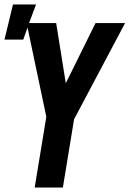

<svg xmlns="http://www.w3.org/2000/svg" viewBox="-24 -838 579 858"><path d="M131 0 183 -316 99 -715 80 -661H-4L34 -818H137L106 -735H227L270 -466L403 -735H535L307 -305L257 0Z"/></svg>

Font: Iosevka SS18 Extrabold
Style: Italic
Weight: 800
Italic angle: -9°
Monospace: yes
Designer: Belleve Invis
Foundry: Belleve Invis
Version: Version 25.1.1; ttfautohint (v1.8.4)